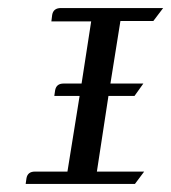

<svg xmlns="http://www.w3.org/2000/svg" viewBox="-20 -458 426 478"><path d="M43.9 0 45.9 -14.2Q48.8 -30.8 66.9 -30.8H147.9L178.2 -219.2H115.2L117.2 -232.9Q120.1 -250 138.2 -250H183.1L207 -404.8H107.9L109.9 -420.9Q112.8 -438 131.8 -438H386.2L361.8 -405.8H279.8L254.9 -250H336.9L314.9 -219.2H250L221.2 -30.8H338.9L315.9 0Z"/></svg>

Font: Hhenum
Style: Italic
Weight: 400
Designer: T. Christopher White
Version: Version 1.0